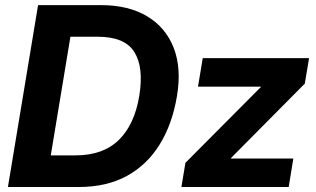

<svg xmlns="http://www.w3.org/2000/svg" viewBox="-20 -748 1264 768"><path d="M294.9 0H11.7L132.3 -727.5H383.8Q493.7 -727.5 568.1 -683.1Q642.6 -638.7 674.6 -557.1Q706.5 -475.6 688 -364.3Q669.4 -252.4 619.1 -170.7Q568.8 -88.9 487.8 -44.4Q406.7 0 294.9 0ZM183.1 -126.5H281.7Q392.1 -126.5 455.1 -188Q518.1 -249.5 537.1 -364.3Q555.7 -479 517.3 -540Q479 -601.1 370.6 -601.1H261.7ZM705.6 0 721.7 -96.7 1023.4 -399.9 1023.9 -401.4H772L791 -515.6H1216.3L1199.2 -413.6L903.3 -115.2L902.8 -113.8H1153.3L1134.8 0Z"/></svg>

Font: Inter Display
Style: Bold Italic
Weight: 700
Italic angle: -9.39999°
Designer: Rasmus Andersson
Foundry: rsms
Version: Version 4.000;git-a52131595